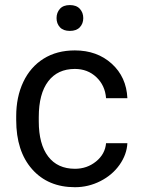

<svg xmlns="http://www.w3.org/2000/svg" viewBox="-20 -740 563 769"><path d="M44.9 0ZM280.3 -64Q328.6 -64 364.7 -93.3Q400.9 -122.6 404.8 -166.5H490.2Q487.8 -121.1 459 -80.1Q430.2 -39.1 382.1 -14.6Q334 9.8 280.3 9.8Q172.4 9.8 108.6 -62.3Q44.9 -134.3 44.9 -259.3V-274.4Q44.9 -351.6 73.2 -411.6Q101.6 -471.7 154.5 -504.9Q207.5 -538.1 279.8 -538.1Q368.7 -538.1 427.5 -484.9Q486.3 -431.6 490.2 -346.7H404.8Q400.9 -397.9 366 -430.9Q331.1 -463.9 279.8 -463.9Q210.9 -463.9 173.1 -414.3Q135.3 -364.7 135.3 -271V-253.9Q135.3 -162.6 172.9 -113.3Q210.4 -64 280.3 -64ZM206.5 -667.5Q206.5 -689.5 220 -704.6Q233.4 -719.7 259.8 -719.7Q286.1 -719.7 299.8 -704.6Q313.5 -689.5 313.5 -667.5Q313.5 -645.5 299.8 -630.9Q286.1 -616.2 259.8 -616.2Q233.4 -616.2 220 -630.9Q206.5 -645.5 206.5 -667.5Z"/></svg>

Font: Roboto
Style: Regular
Weight: 400
Designer: Google
Version: Version 2.134; 2016; ttfautohint (v1.6)